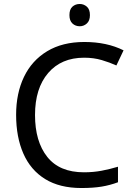

<svg xmlns="http://www.w3.org/2000/svg" viewBox="-20 -935 672 965"><path d="M403 -645Q288 -645 222 -568Q156 -491 156 -357Q156 -224 217.5 -146.5Q279 -69 402 -69Q449 -69 491 -77Q533 -85 573 -97V-19Q533 -4 490.5 3Q448 10 389 10Q280 10 207 -35Q134 -80 97.5 -163Q61 -246 61 -358Q61 -466 100.5 -548.5Q140 -631 217 -677.5Q294 -724 404 -724Q517 -724 601 -682L565 -606Q532 -621 491.5 -633Q451 -645 403 -645ZM381 -915Q401 -915 416.5 -901.5Q432 -888 432 -859Q432 -831 416.5 -817Q401 -803 381 -803Q359 -803 344 -817Q329 -831 329 -859Q329 -888 344 -901.5Q359 -915 381 -915Z"/></svg>

Font: Noto Sans Batak
Style: Regular
Weight: 400
Designer: Monotype Design Team
Foundry: Monotype Imaging Inc.
Version: Version 2.002; ttfautohint (v1.8.4.7-5d5b)